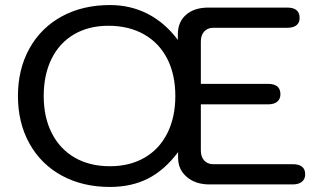

<svg xmlns="http://www.w3.org/2000/svg" viewBox="-20 -730 1280 760"><path d="M51 -350Q51 -456 96.5 -538Q142 -620 224.5 -665Q307 -710 415 -710Q497 -710 565 -675Q633 -640 684 -572V-594Q684 -643 716.5 -671.5Q749 -700 805 -700H1117Q1166 -700 1166 -659Q1166 -640 1153.5 -630Q1141 -620 1117 -620H824Q802 -620 788.5 -605.5Q775 -591 775 -566V-398H1041Q1090 -398 1090 -357Q1090 -338 1077.5 -327.5Q1065 -317 1041 -317H775V-134Q775 -109 788.5 -94.5Q802 -80 824 -80H1139Q1188 -80 1188 -40Q1188 -21 1175 -10.5Q1162 0 1139 0H809Q754 0 719.5 -29.5Q685 -59 685 -105V-128Q632 -57 566.5 -23.5Q501 10 415 10Q307 10 224.5 -35Q142 -80 96.5 -162Q51 -244 51 -350ZM674 -350Q674 -435 642 -497.5Q610 -560 550 -594Q490 -628 409 -628Q331 -628 273 -594Q215 -560 184 -497Q153 -434 153 -350Q153 -266 185 -203Q217 -140 276 -106Q335 -72 415 -72Q494 -72 552.5 -106Q611 -140 642.5 -203Q674 -266 674 -350Z"/></svg>

Font: Kodchasan Medium
Style: Regular
Weight: 500
Designer: Katatrad Aksorn Co.,Ltd.
Foundry: Cadson Demak Co.,Ltd.
Version: Version 1.000; ttfautohint (v1.6)